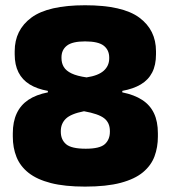

<svg xmlns="http://www.w3.org/2000/svg" viewBox="-20 -674 633 712"><path d="M295.5 18Q220 18 168.5 4.8Q117 -8.5 86 -33Q55 -57.5 41.2 -91.8Q27.5 -126 27.5 -167.5V-179.5Q27.5 -222.5 42 -253.5Q56.5 -284.5 85.2 -303.8Q114 -323 157.5 -331.5V-337Q117.5 -344 90 -361Q62.5 -378 48.5 -405.8Q34.5 -433.5 34.5 -472.5V-484Q34.5 -563 96.5 -608.8Q158.5 -654.5 295.5 -654.5Q434.5 -654.5 496.5 -608.8Q558.5 -563 558.5 -484V-472.5Q558.5 -432.5 544.2 -405Q530 -377.5 502.2 -361Q474.5 -344.5 433.5 -337V-331.5Q478 -322.5 507.2 -303.5Q536.5 -284.5 551 -254Q565.5 -223.5 565.5 -179.5V-167.5Q565.5 -128 553 -94.2Q540.5 -60.5 510.2 -35.2Q480 -10 427.5 4Q375 18 295.5 18ZM298 -122.5Q350 -122.5 368.8 -139.5Q387.5 -156.5 387.5 -185.5V-188Q387.5 -219 366.2 -235.5Q345 -252 291.5 -261.5Q243 -252 224.2 -233.8Q205.5 -215.5 205.5 -188V-185.5Q205.5 -156 225.2 -139.2Q245 -122.5 298 -122.5ZM301 -387Q344.5 -393.5 364.8 -411.8Q385 -430 385 -457.5V-460.5Q385 -488.5 364.8 -504.5Q344.5 -520.5 295.5 -520.5Q248.5 -520.5 228.2 -504.8Q208 -489 208 -461.5V-458.5Q208 -440 216.5 -425.8Q225 -411.5 245.2 -401.8Q265.5 -392 301 -387Z"/></svg>

Font: Anek Gurmukhi ExtraBold
Style: Regular
Weight: 800
Designer: Sarang Kulkarni (Gurmukhi), Yesha Goshar (Latin)
Foundry: Ek Type
Version: Version 1.003